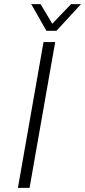

<svg xmlns="http://www.w3.org/2000/svg" viewBox="-20 -902 409 922"><path d="M189 -700H245L122 0H66ZM130 -882H175L231 -788L321 -882H369L251 -754H203Z"/></svg>

Font: Sarabun ExtraLight
Style: Italic
Weight: 275
Italic angle: -10°
Designer: Suppakit Chalermlarp | Katatrad Co.,Ltd.
Foundry: Cadson Demak Co.,Ltd.
Version: Version 1.000; ttfautohint (v1.6)